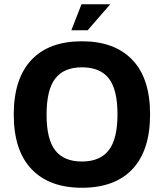

<svg xmlns="http://www.w3.org/2000/svg" viewBox="-20 -874 775 907"><path d="M45 -333Q45 -502 128 -590.5Q211 -679 367 -679Q521 -679 605 -591.5Q689 -504 689 -334Q689 -164 606 -75.5Q523 13 367 13Q213 13 129 -75Q45 -163 45 -333ZM535 -334Q535 -451 494 -503.5Q453 -556 367 -556Q282 -556 241 -503Q200 -450 200 -332Q200 -216 241 -163.5Q282 -111 367 -111Q452 -111 493.5 -164Q535 -217 535 -334ZM501 -854 394 -731H317L365 -854Z"/></svg>

Font: XXII Aven Bold
Style: Regular
Weight: 700
Designer: Lecter Johnson
Foundry: Doubletwo Studios
Version: Version 1.001